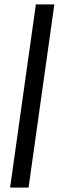

<svg xmlns="http://www.w3.org/2000/svg" viewBox="-20 -731 300 883"><path d="M111.3 131.8H26.4L145 -710.9H230Z"/></svg>

Font: Robert Sans ExtraBold
Style: Italic
Weight: 800
Italic angle: -8°
Designer: Christian Robertson (extended by Adam Twardoch)
Foundry: Google
Version: Version 12.135;April 2, 2019;FontCreator 11.5.0.2425 64-bit;